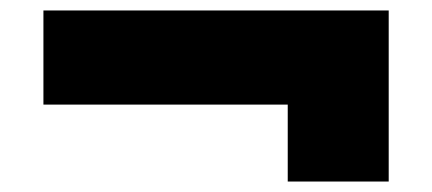

<svg xmlns="http://www.w3.org/2000/svg" viewBox="-20 -444 826 367"><path d="M530 -97V-319L629 -244H63V-424H723V-97Z"/></svg>

Font: Lexend Exa Black
Style: Regular
Weight: 900
Designer: Bonnie Shaver-Troup, Thomas Jockin
Foundry: Lexend
Version: Version 1.007